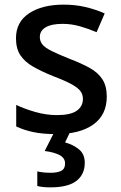

<svg xmlns="http://www.w3.org/2000/svg" viewBox="-20 -569 524 829"><path d="M441 -152Q441 -73 383 -31.5Q325 10 222 10Q165 10 124.5 1.5Q84 -7 50 -23V-116Q85 -99 132.5 -85.5Q180 -72 225 -72Q285 -72 311.5 -91Q338 -110 338 -142Q338 -160 328 -174.5Q318 -189 290.5 -204.5Q263 -220 210 -240Q158 -261 122.5 -281.5Q87 -302 68 -330.5Q49 -359 49 -404Q49 -474 105.5 -511.5Q162 -549 255 -549Q304 -549 347.5 -539Q391 -529 432 -511L397 -430Q362 -445 325 -455.5Q288 -466 250 -466Q202 -466 177 -451Q152 -436 152 -409Q152 -390 164 -376Q176 -362 204.5 -348Q233 -334 283 -314Q333 -295 368.5 -275Q404 -255 422.5 -226Q441 -197 441 -152ZM346 134Q346 184 310 212Q274 240 197 240Q163 240 141 234V171Q166 177 199 177Q228 177 244.5 168.5Q261 160 261 137Q261 113 237 100.5Q213 88 173 83L215 0H283L261 46Q295 55 320.5 75.5Q346 96 346 134Z"/></svg>

Font: Noto Sans Bengali Medium
Style: Regular
Weight: 500
Designer: Jelle Bosma - Monotype Design Team
Foundry: Monotype Imaging Inc.
Version: Version 2.003; ttfautohint (v1.8.4.7-5d5b)